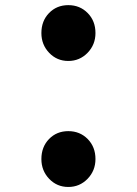

<svg xmlns="http://www.w3.org/2000/svg" viewBox="-20 -784 540 759"><path d="M143.6 -155.3Q143.6 -203.1 173.8 -234.4Q204.1 -265.6 250 -265.6Q295.9 -265.6 326.7 -234.4Q357.4 -203.1 357.4 -155.3Q357.4 -109.4 326.2 -77.1Q294.9 -44.9 250 -44.9Q205.1 -44.9 174.3 -77.1Q143.6 -109.4 143.6 -155.3ZM143.6 -653.3Q143.6 -701.2 173.8 -732.4Q204.1 -763.7 250 -763.7Q295.9 -763.7 326.7 -732.4Q357.4 -701.2 357.4 -653.3Q357.4 -607.4 326.2 -575.2Q294.9 -543 250 -543Q205.1 -543 174.3 -575.2Q143.6 -607.4 143.6 -653.3Z"/></svg>

Font: GenEi Gothic M Heavy
Style: Regular
Weight: 800
Designer: o_tamon (Modified); [Source Han Sans]
Ryoko NISHIZUKA  (kana & ideographs); Paul D. Hunt (Latin, Greek & Cyrillic); Wenl
Version: Version 1.1a;Original Version 1.004